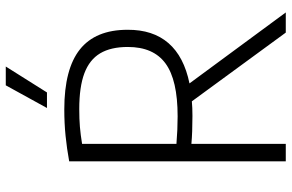

<svg xmlns="http://www.w3.org/2000/svg" viewBox="-188 -796 985 648"><g transform="rotate(-90 304.0 -472.5)"><path d="M517.5 0 285.5 -317Q265 -315 236 -315Q181 -315 142 -318.5V0H83V-731Q127 -739 169 -743.2Q211 -747.5 258.5 -747.5Q394.5 -747.5 460.8 -694.8Q527 -642 527 -534Q527.5 -448.5 482 -396Q436.5 -343.5 346 -325L585.5 0ZM469 -533Q469 -590.5 447.5 -626.5Q426 -662.5 380 -679.8Q334 -697 259.5 -697Q226 -697 199.2 -694.8Q172.5 -692.5 142 -687.5V-369Q190 -365 235 -365Q357.5 -365 413.2 -405.8Q469 -446.5 469 -533ZM263 -806 339.5 -945H403L315.5 -806Z"/></g></svg>

Font: Encode Sans Semi Condensed Light
Style: Regular
Weight: 300
Width: 4
Designer: Multiple Designers
Foundry: Impallari Type
Version: Version 2.000